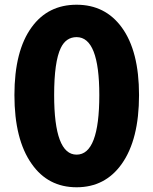

<svg xmlns="http://www.w3.org/2000/svg" viewBox="-20 -778 649 812"><path d="M114 -85Q41 -188 41 -376Q41 -563 114 -663Q183 -758 304 -758Q425 -758 495 -662Q568 -562 568 -376Q568 -188 495 -85Q425 14 304 14Q183 14 114 -85ZM400 -376Q400 -621 304 -621Q259 -621 237 -575Q209 -517 209 -376Q209 -124 304 -124Q400 -124 400 -376Z"/></svg>

Font: KaiGen Gothic KR Heavy
Style: Heavy
Weight: 900
Designer: Ryoko NISHIZUKA  (kana & ideographs); Paul D. Hunt (Latin, Greek & Cyrillic); Wenlong ZHANG  (bopomofo); Sandoll Communi
Foundry: Adobe Systems Incorporated
Version: Version 1.002 March 28, 2018